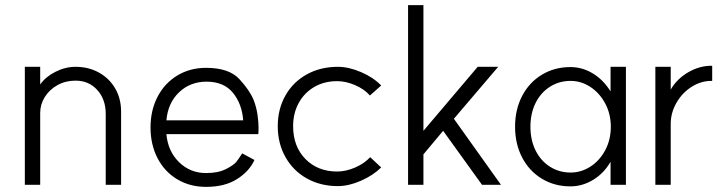

<svg xmlns="http://www.w3.org/2000/svg" viewBox="-20 -722 2845 750"><path d="M275 -407Q236 -407 204.5 -389.5Q173 -372 155 -343Q137 -314 137 -281V0H77V-461H137V-392Q158 -422 196.5 -441.5Q235 -461 275 -461Q326 -461 366.5 -438.5Q407 -416 430 -376.5Q453 -337 453 -286V0H393V-277Q393 -334 360 -370.5Q327 -407 275 -407Z M568 -224Q568 -291 595.5 -344Q623 -397 672.5 -427Q722 -457 785 -457Q874 -457 914.5 -413.5Q955 -370 971 -331Q982 -302 986 -273Q990 -244 990 -224Q990 -204 989 -198H630Q636 -131 679.5 -88.5Q723 -46 785 -46Q832 -46 862.5 -61.5Q893 -77 903 -89.5Q913 -102 926 -123L974 -97Q954 -53 906 -22.5Q858 8 785 8Q722 8 672.5 -21.5Q623 -51 595.5 -104Q568 -157 568 -224ZM787 -403Q723 -403 679.5 -361.5Q636 -320 630 -252H930Q925 -317 889.5 -360Q854 -403 787 -403Z M1426 -108 1469 -68Q1438 -37 1390 -16Q1342 5 1300 5Q1232 5 1178.5 -25Q1125 -55 1095 -108.5Q1065 -162 1065 -229Q1065 -296 1095 -349Q1125 -402 1178.5 -431.5Q1232 -461 1300 -461Q1342 -461 1390 -440.5Q1438 -420 1469 -388L1425 -349Q1403 -374 1367 -389.5Q1331 -405 1297 -405Q1247 -405 1208 -382.5Q1169 -360 1147 -320Q1125 -280 1125 -229Q1125 -150 1173 -101Q1221 -52 1297 -52Q1331 -52 1367 -67.5Q1403 -83 1426 -108Z M1634 -211 1846 -461H1926L1753 -258L1937 0H1863L1711 -211L1634 -119V0H1574V-702H1634Z M1992 -227Q1992 -294 2019.5 -347Q2047 -400 2096.5 -430Q2146 -460 2208 -460Q2255 -460 2296 -435Q2337 -410 2365 -365V-461H2425V0H2365V-90Q2339 -45 2297 -19.5Q2255 6 2208 6Q2146 6 2096.5 -24Q2047 -54 2019.5 -107Q1992 -160 1992 -227ZM2366 -227Q2366 -277 2344 -318Q2322 -359 2286 -382.5Q2250 -406 2209 -406Q2164 -406 2128 -383Q2092 -360 2072 -319.5Q2052 -279 2052 -227Q2052 -175 2072 -134.5Q2092 -94 2128 -71Q2164 -48 2209 -48Q2250 -48 2286 -71Q2322 -94 2344 -135Q2366 -176 2366 -227Z M2540 -461H2600V-372Q2624 -414 2669 -440Q2714 -466 2762 -465V-406Q2721 -407 2683.5 -384Q2646 -361 2623 -321.5Q2600 -282 2600 -238V0H2540Z"/></svg>

Font: SUITE Light
Style: Regular
Weight: 300
Designer: Sun
Foundry: Sun
Version: Version 2.040